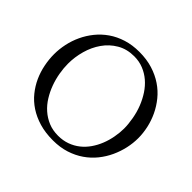

<svg xmlns="http://www.w3.org/2000/svg" viewBox="-171 -918 1136 1136"><g transform="rotate(45 397.0 -350.0)"><path d="M144.5 -368.2Q144.5 -331.1 151.4 -291.3Q158.2 -251.5 172.1 -213.4Q186 -175.3 207.3 -140.9Q228.5 -106.4 257.6 -80.8Q286.6 -55.2 323 -40Q359.4 -24.9 404.3 -24.9Q445.3 -24.9 479.5 -37.4Q513.7 -49.8 541 -71.5Q568.4 -93.3 588.9 -122.8Q609.4 -152.3 623 -186.3Q636.7 -220.2 643.8 -258.8Q650.9 -297.4 650.9 -331.1Q650.9 -367.2 643.1 -411.1Q635.3 -455.1 620.1 -493.4Q605 -531.7 583 -565.2Q561 -598.6 532.2 -623.3Q503.4 -647.9 468 -662.1Q432.6 -676.3 391.1 -676.3Q329.6 -676.3 283.2 -648.9Q236.8 -621.6 206.1 -577.6Q175.3 -533.7 159.9 -478.8Q144.5 -423.8 144.5 -368.2ZM46.4 -350.1Q46.4 -392.1 55.7 -435.5Q64.9 -479 84 -519.8Q103 -560.5 131.8 -596.2Q160.6 -631.8 199.2 -658.7Q237.8 -685.5 286.6 -700.9Q335.4 -716.3 394.5 -716.3Q455.6 -716.3 505.6 -700.7Q555.7 -685.1 595.2 -658.4Q634.8 -631.8 663.8 -595.9Q692.9 -560.1 712.2 -519.3Q731.4 -478.5 741 -435.1Q750.5 -391.6 750.5 -350.1Q750.5 -308.6 741 -265.4Q731.4 -222.2 712.6 -181.4Q693.8 -140.6 665 -104.7Q636.2 -68.8 597.4 -42Q558.6 -15.1 510 0.5Q461.4 16.1 402.3 16.1Q338.9 16.1 287.8 1Q236.8 -14.2 197.3 -40.3Q157.7 -66.4 129.2 -101.8Q100.6 -137.2 82.3 -177.7Q64 -218.3 55.2 -262.5Q46.4 -306.6 46.4 -350.1Z"/></g></svg>

Font: Lora
Style: Regular
Weight: 400
Designer: Olga Karpushina, Alexei Vanyashin
Foundry: Cyreal (www.cyreal.org, a@cyreal.org)
Version: Version 1.014